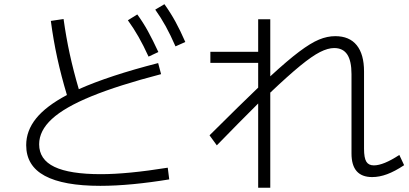

<svg xmlns="http://www.w3.org/2000/svg" viewBox="-20 -838 1915 898"><path d="M102.5 -159.2Q102.5 -226.6 148.9 -284.2Q195.3 -341.8 293 -393.6Q266.1 -483.4 247.8 -567.1Q229.5 -650.9 217.8 -740.2L277.3 -749Q289.1 -664.1 306.4 -584.7Q323.7 -505.4 348.6 -420.9Q491.2 -484.4 719.7 -543L733.4 -491.2Q533.2 -439 407.7 -387.7Q282.2 -336.4 222.7 -281.5Q163.1 -226.6 163.1 -163.1Q163.1 -91.8 234.6 -57.6Q306.2 -23.4 452.1 -23.4Q575.7 -23.4 764.6 -53.7L771.5 1Q686.5 15.1 603.3 23.2Q520 31.2 449.2 31.2Q276.9 31.2 189.7 -15.6Q102.5 -62.5 102.5 -159.2ZM578.1 -743.2 622.1 -770.5Q649.9 -732.4 672.1 -691.9Q694.3 -651.4 720.7 -594.7L674.8 -573.2Q650.9 -625.5 627.9 -665.8Q605 -706.1 578.1 -743.2ZM706.1 -793 749 -818.4Q777.8 -778.3 800.8 -736.3Q823.7 -694.3 846.7 -641.6L800.8 -621.1Q777.8 -673.8 755.4 -714.6Q732.9 -755.4 706.1 -793Z M1624 -120.1V-491.2Q1624 -553.2 1604 -583.3Q1584 -613.3 1543 -613.3Q1513.7 -613.3 1476.6 -594.5Q1439.5 -575.7 1384.3 -530.5Q1329.1 -485.4 1244.1 -404.8V40H1187.5V-354Q1095.2 -262.2 994.1 -158.2L960 -205.1Q1111.3 -355.5 1187.5 -428.2V-543.9H963.9V-595.7H1187.5V-748H1244.1V-481Q1325.2 -555.7 1379.2 -596.2Q1433.1 -636.7 1471.9 -652.8Q1510.7 -668.9 1547.9 -668.9Q1614.3 -668.9 1648.4 -626.5Q1682.6 -584 1682.6 -503.9V-142.6Q1682.6 -99.1 1693.4 -81.8Q1704.1 -64.5 1728.5 -64.5Q1773.4 -64.5 1847.7 -113.3L1870.1 -65.4Q1826.7 -36.6 1790.5 -23.2Q1754.4 -9.8 1720.7 -9.8Q1624 -9.8 1624 -120.1Z"/></svg>

Font: Pretendard Light
Style: Regular
Weight: 300
Designer: Base glyphs from Inter by Rasmus Andersson; Hangeul glyphs from Noto Sans CJK(Source Han Sans) by Jang Soo-young and Kan
Foundry: Kil Hyung-jin
Version: Version 1.309